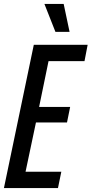

<svg xmlns="http://www.w3.org/2000/svg" viewBox="-36 -957 466 977"><path d="M-16 0 136 -729H410L394 -646H211L163 -413H321L305 -334H147L94 -83H276L259 0ZM246 -795 190 -937H288L318 -795Z"/></svg>

Font: Mona Sans Condensed Medium
Style: Italic
Weight: 500
Width: 3
Italic angle: -11.7°
Designer: Deni Anggara
Foundry: GitHub
Version: Version 1.001; ttfautohint (v1.8.4.7-5d5b);gftools[0.9.31]